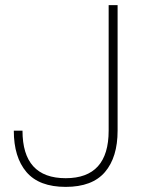

<svg xmlns="http://www.w3.org/2000/svg" viewBox="-20 -720 562 751"><path d="M237 11Q133 11 83.5 -47Q34 -105 34 -209H68Q68 -23 237 -23Q405 -23 405 -209V-700H440V-209Q440 -105 390.5 -47Q341 11 237 11Z"/></svg>

Font: Zen Kaku Gothic New Light
Style: Regular
Weight: 300
Designer: Yoshimichi Ohira
Foundry: Positype
Version: Version 1.002